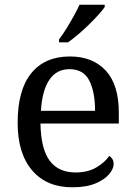

<svg xmlns="http://www.w3.org/2000/svg" viewBox="-20 -786 575 816"><path d="M287 10Q178 10 116.5 -62Q55 -134 55 -264Q55 -404 113 -475Q171 -546 277 -546Q374 -546 429.5 -486Q485 -426 485 -307V-261H152Q154 -152 191.5 -102.5Q229 -53 301 -53Q353 -53 389.5 -74.5Q426 -96 444 -123Q451 -120 457 -111Q463 -102 463 -89Q463 -69 444 -46Q425 -23 386 -6.5Q347 10 287 10ZM384 -315Q384 -395 359.5 -443.5Q335 -492 275 -492Q220 -492 189.5 -446.5Q159 -401 154 -315ZM231 -619Q246 -638 262 -664Q278 -690 293 -717Q308 -744 318 -766H425V-756Q416 -743 398 -723Q380 -703 357.5 -681Q335 -659 312 -639.5Q289 -620 269 -606H231Z"/></svg>

Font: Noto Serif Myanmar
Style: Regular
Weight: 400
Designer: Ben Mitchell and the Monotype Design Team
Foundry: Monotype Imaging Inc.
Version: Version 2.106